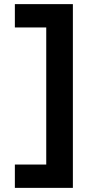

<svg xmlns="http://www.w3.org/2000/svg" viewBox="-20 -720 453 930"><path d="M52 190V77H204V-587H52V-700H333V190Z"/></svg>

Font: Lexend SemiBold
Style: Regular
Weight: 600
Designer: Bonnie Shaver-Troup, Thomas Jockin
Foundry: Lexend
Version: Version 1.005; ttfautohint (v1.8.3)